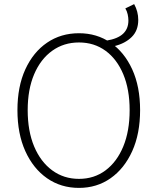

<svg xmlns="http://www.w3.org/2000/svg" viewBox="-20 -903 760 936"><path d="M537 -678 499 -705Q554 -714 580 -738.5Q606 -763 606 -803Q606 -817 602.5 -833Q599 -849 591 -862L634 -883Q644 -865 649 -845.5Q654 -826 654 -806Q654 -754 622 -722.5Q590 -691 537 -678ZM365 13Q277 13 209.5 -34Q142 -81 103.5 -166Q65 -251 65 -366Q65 -481 103.5 -565Q142 -649 209.5 -695Q277 -741 365 -741Q452 -741 519 -695Q586 -649 624.5 -565Q663 -481 663 -366Q663 -251 624.5 -166Q586 -81 519 -34Q452 13 365 13ZM365 -31Q439 -31 494.5 -72.5Q550 -114 581 -189Q612 -264 612 -366Q612 -467 581 -541Q550 -615 494.5 -655.5Q439 -696 365 -696Q291 -696 234.5 -655.5Q178 -615 146.5 -541Q115 -467 115 -366Q115 -264 146.5 -189Q178 -114 234.5 -72.5Q291 -31 365 -31Z"/></svg>

Font: Noto Sans TC ExtraLight
Style: Regular
Weight: 250
Designer: Ryoko NISHIZUKA  (kana, bopomofo & ideographs); Paul D. Hunt (Latin, Greek & Cyrillic); Sandoll Communications , Soo-you
Foundry: Adobe
Version: Version 2.004-H2;hotconv 1.0.118;makeotfexe 2.5.65603